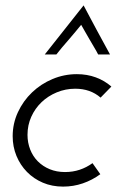

<svg xmlns="http://www.w3.org/2000/svg" viewBox="-20 -684 452 712"><path d="M323 -79 352 -38Q322 -16 287 -4Q252 8 214 8Q173 8 139 -6.5Q105 -21 80 -46.5Q55 -72 41 -106Q27 -140 27 -179Q27 -226 46.5 -268Q66 -310 99 -341.5Q132 -373 175 -391Q218 -409 265 -409Q303 -409 335.5 -397Q368 -385 393 -363Q383 -352 373 -342.5Q363 -333 353 -322Q315 -355 259 -355Q223 -355 190.5 -341.5Q158 -328 134 -305Q110 -282 96 -251Q82 -220 82 -184Q82 -155 92 -129.5Q102 -104 120.5 -85.5Q139 -67 164.5 -56.5Q190 -46 221 -46Q250 -46 275.5 -54.5Q301 -63 323 -79ZM290 -664Q314 -619 338.5 -573Q363 -527 388 -482H344Q338 -494 329.5 -508Q321 -522 312.5 -537Q304 -552 295.5 -566.5Q287 -581 281 -592Q272 -581 260 -566.5Q248 -552 235 -537Q222 -522 210 -508Q198 -494 189 -482H146Z"/></svg>

Font: Josefin Sans
Style: Italic
Weight: 400
Italic angle: -7.5°
Designer: Santiago Orozco
Foundry: Typemade